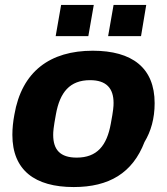

<svg xmlns="http://www.w3.org/2000/svg" viewBox="-20 -744 676 776"><path d="M205 -598H337L359 -724H227ZM417 -598H550L571 -724H439ZM278 12C421 12 516 -45 564 -170C590 -213 605 -265 605 -327C605 -470 514 -539 355 -539C183 -539 68 -456 38 -280C33 -253 30 -226 30 -199C30 -56 121 12 278 12ZM290 -107C223 -107 195 -139 195 -199C195 -212 196 -228 206 -282C222 -371 262 -420 344 -420C410 -420 439 -387 439 -328C439 -314 438 -298 428 -245C412 -155 372 -107 290 -107Z"/></svg>

Font: Archivo ExtraBold
Style: Italic
Weight: 800
Italic angle: -10°
Designer: Hector Gatti
Foundry: Omnibus-Type
Version: Version 2.001